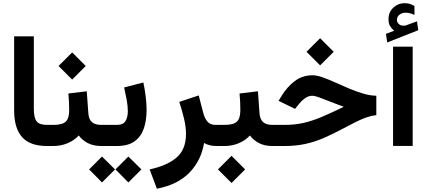

<svg xmlns="http://www.w3.org/2000/svg" viewBox="-20 -908 2655 1194"><path d="M67.9 -682.1H190.4V-231.9Q190.4 -176.8 207.3 -154.1Q224.1 -131.3 272.5 -131.3H284.7V0H272.5Q166.5 0 117.2 -55.4Q67.9 -110.8 67.9 -222.7Z M405.3 -326.7 519.5 -340.3 529.3 -205.6Q531.7 -167 551 -149.2Q570.3 -131.3 611.3 -131.3H621.6V0H610.4Q560.5 0 526.1 -18.1Q491.7 -36.1 469.7 -65.4Q440.9 -34.2 399.7 -17.1Q358.4 0 312 0H265.1V-131.3H312Q367.2 -131.3 388.7 -151.4Q410.2 -171.4 410.2 -222.2Q410.2 -249.5 408.9 -275.4Q407.7 -301.3 405.3 -326.7ZM428.7 -582 513.2 -497.6 428.7 -413.1 344.2 -497.6Z M706.5 0H601.1V-131.3H706.5Q746.1 -131.3 760.5 -155.3Q774.9 -179.2 774.9 -216.3Q774.9 -249.5 767.6 -288.3Q760.3 -327.1 752 -364.3L871.6 -395Q880.9 -350.6 886.2 -306.9Q891.6 -263.2 891.6 -223.6Q891.6 -159.7 874.5 -109.1Q857.4 -58.6 816.9 -29.3Q776.4 0 706.5 0ZM778.3 65.4 859.4 145.5 778.3 226.6 698.2 145.5ZM614.3 65.4 695.3 145.5 614.3 226.6 534.2 145.5Z M1325.7 0Q1301.8 0 1282 -5.4Q1262.2 -10.7 1249 -19Q1231.4 89.8 1158.2 165.3Q1085 240.7 955.6 265.6L910.6 145.5Q1019 122.1 1077.9 71.8Q1136.7 21.5 1136.7 -75.7Q1136.7 -119.6 1123.8 -173.1Q1110.8 -226.6 1094.7 -274.4L1215.8 -314.5L1244.1 -205.6Q1252.4 -172.4 1270 -151.9Q1287.6 -131.3 1320.3 -131.3H1339.4V0Z M1319.3 -131.3H1376.5Q1431.6 -131.3 1453.1 -151.4Q1474.6 -171.4 1474.6 -222.2Q1474.6 -249.5 1473.4 -275.4Q1472.2 -301.3 1469.7 -326.7L1584 -340.3L1593.8 -205.6Q1596.2 -167 1615.5 -149.2Q1634.8 -131.3 1675.8 -131.3H1686V0H1674.8Q1625 0 1590.6 -18.1Q1556.2 -36.1 1534.2 -65.4Q1505.4 -34.2 1464.1 -17.1Q1422.9 0 1376.5 0H1319.3ZM1419.9 61 1504.4 145.5 1419.9 230 1335.4 145.5Z M1970.7 -670.4 2055.2 -585.9 1970.7 -501.5 1886.2 -585.9ZM1666.5 -131.3H1749.5Q1815.4 -131.3 1870.6 -144.3Q1925.8 -157.2 1984.4 -182.4Q2043 -207.5 2117.7 -243.7Q2043.9 -271 1992.4 -291.7Q1940.9 -312.5 1923.3 -312.5Q1896.5 -312.5 1874.8 -295.9Q1853 -279.3 1838.4 -260.3L1814.9 -231L1712.4 -280.8L1731.4 -312Q1765.1 -367.2 1812.7 -403.6Q1860.4 -439.9 1923.8 -439.9Q1950.2 -439.9 1986.1 -427.2Q2022 -414.6 2063.5 -395.8Q2105 -377 2149.2 -358.2Q2193.4 -339.4 2237.1 -326.4Q2280.8 -313.5 2320.3 -312.5V-192.4Q2286.6 -188 2255.6 -176.8Q2224.6 -165.5 2189.5 -147.9Q2154.3 -130.4 2107.9 -105.5Q2045.4 -72.3 1990.2 -48.6Q1935.1 -24.9 1877.2 -12.5Q1819.3 0 1748 0H1666.5Z M2431.2 -716.8Q2414.6 -730.5 2405.3 -746.3Q2396 -762.2 2396 -789.1Q2396 -832.5 2426 -860.4Q2456.1 -888.2 2494.6 -888.2Q2514.6 -888.2 2528.6 -883.8Q2542.5 -879.4 2557.1 -871.1L2557.6 -814.9Q2529.8 -829.1 2501.5 -829.1Q2481.9 -829.1 2465.1 -817.4Q2448.2 -805.7 2448.2 -782.7Q2448.7 -769 2461.4 -757.3Q2474.1 -745.6 2500 -749Q2501 -749 2503.9 -750L2573.2 -775.4L2581.1 -720.2L2388.2 -644L2379.9 -697.3ZM2546.4 -617.7V-0.5H2424.3V-617.7Z"/></svg>

Font: Vazirmatn UI NL
Style: Bold
Weight: 700
Designer: Saber Rastikerdar
Foundry: Saber Rastikerdar
Version: Version 33.003